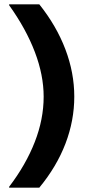

<svg xmlns="http://www.w3.org/2000/svg" viewBox="-20 -756 394 884"><path d="M322 -311Q322 -201 281.5 -95Q241 11 161 108H22V104Q99 3 140 -102Q181 -207 181 -311Q181 -410 140.5 -516.5Q100 -623 22 -732V-736H161Q240 -637 281 -529Q322 -421 322 -311Z"/></svg>

Font: Non Bureau Extended
Style: Bold
Weight: 700
Width: 7
Designer: Jona Saucedo
Foundry: Non Foundry
Version: Version 1.000; ttfautohint (v1.8.4)